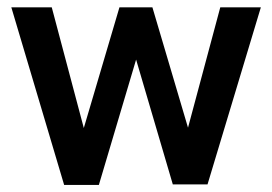

<svg xmlns="http://www.w3.org/2000/svg" viewBox="-20 -508 749 529"><path d="M156.7 1.5 11.2 -487.8H122.6L210.9 -155.3L309.1 -487.8H399.9L498 -156.2L586.9 -487.8H698.7L551.8 0H456.1L355 -343.8L252.4 1.5Z"/></svg>

Font: Acari Sans SemiBold
Style: Regular
Weight: 600
Designer: Alfredo Marco Pradil and Stefan Peev
Foundry: Hanken Design Co.
Version: Version 1.045;January 11, 2019;FontCreator 11.5.0.2425 64-bi